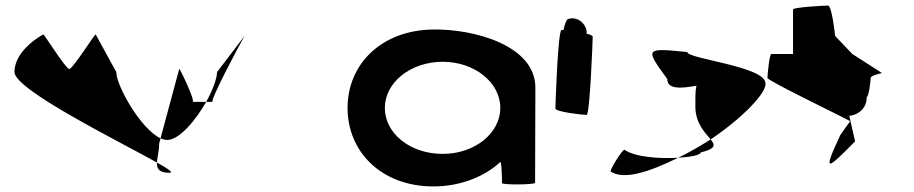

<svg xmlns="http://www.w3.org/2000/svg" viewBox="-20 -662 3286 690"><path d="M32 -403C32 -340 402 -157 544 -78C545 -97 552 -120 552 -146L557 -165C487 -197 398 -353 398 -403L324 -538C324 -546 242 -414 229 -414C216 -414 135 -546 135 -538C135 -538 32 -484 32 -403ZM544 -78C543 -56 551 -41 589 -41C605 -41 585 -55 544 -78ZM557 -165C565 -161 574 -159 581 -159C624 -159 683 -229 721 -296H672C684 -296 624 -422 624 -414ZM721 -296H744C732 -296 839 -499 859 -533L760 -403C760 -381 745 -339 721 -296ZM859 -533 862 -538C862 -538 861 -537 859 -533Z M1229 -274C1229 -118 1349 8 1538 8C1635 8 1723 -28 1778 -80C1784 -76 1784 -4 1784 -4C1784 3 1903 2 1903 -5L1904 -347C1904 -500 1681 -558 1538 -556C1349 -554 1229 -430 1229 -274ZM1363 -274C1363 -366 1456 -440 1571 -440C1685 -440 1778 -366 1778 -274C1778 -184 1687 -109 1571 -109C1452 -109 1363 -184 1363 -274Z M1976 -272C1976 -260 2075 -249 2088 -249C2100 -249 2110 -518 2110 -530C2110 -534 2101 -538 2088 -541C2089 -548 2088 -556 2084 -564C2074 -588 2046 -602 2023 -594C2017 -594 2010 -578 2005 -554H1998C1985 -554 1976 -284 1976 -272Z M2174 -46C2221 -14 2311 -43 2417 -95C2347 -91 2260 -98 2224 -124C2216 -124 2174 -56 2174 -46ZM2378 -378C2378 -340 2428 -344 2483 -354C2478 -333 2479 -306 2479 -279C2479 -218 2515 -184 2534 -161C2650 -239 2735 -329 2731 -362C2731 -424 2450 -450 2450 -475C2299 -490 2296 -490 2378 -378ZM2417 -95C2464 -98 2498 -105 2498 -114C2553 -128 2551 -140 2534 -161C2496 -137 2457 -114 2417 -95Z M2738 -382C2738 -371 3043 -226 3035 -226L3000 -177C2933 -34 2954 -54 3053 -154L3032 -246C3048 -246 3095 -261 3095 -314C3102 -314 3109 -371 3109 -382C3109 -392 3156 -400 3149 -400L3043 -468L2981 -533C2981 -540 2969 -642 2956 -642C2943 -642 2830 -636 2830 -628V-468H2752C2745 -468 2738 -392 2738 -382Z"/></svg>

Font: Ampere
Style: Ext
Weight: 400
Version: Version 1